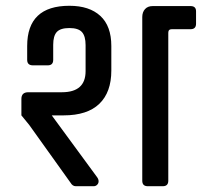

<svg xmlns="http://www.w3.org/2000/svg" viewBox="-20 -644 698 664"><path d="M472 -19V-585Q472 -602 481.5 -612.5Q491 -623 508 -623H639Q658 -623 658 -605V-562Q658 -543 639 -543H574Q562 -543 562 -531V-19Q562 0 543 0H491Q472 0 472 -19ZM304 0H242Q231 0 224 -12L81 -212L54 -245V-302Q54 -325 78 -325H194Q276 -325 276 -398V-488Q276 -519 263.5 -533Q251 -547 220 -547Q189 -547 176.5 -533.5Q164 -520 164 -489V-437Q164 -418 145 -418H94Q74 -418 74 -437V-485Q74 -624 220 -624Q289 -624 327 -589Q365 -554 365 -485V-400Q365 -325 323.5 -285Q282 -245 200 -245H159L316 -31Q321 -24 321 -17Q321 -10 316 -5Q311 0 304 0Z"/></svg>

Font: Rajdhani Semibold
Style: Regular
Weight: 600
Designer: Satya Rajpurohit, Jyotish Sonowal
Foundry: Indian Type Foundry
Version: Version 1.200;PS 1.0;hotconv 1.0.78;makeotf.lib2.5.61930; tt